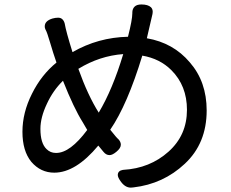

<svg xmlns="http://www.w3.org/2000/svg" viewBox="-20 -774 1040 865"><path d="M422.9 -118.2Q321.3 3.9 224.6 3.9Q163.1 3.9 121.1 -44.9Q81.1 -93.8 81.1 -180.2Q81.1 -266.6 124 -351.6Q166 -436.5 234.4 -492.2Q219.7 -534.2 205.6 -582.5Q191.4 -630.9 185.5 -639.6Q185.5 -640.6 183.6 -644.5Q181.6 -648.4 181.6 -655.3Q181.6 -679.7 215.8 -690.4Q229.5 -694.3 241.7 -694.3Q253.9 -694.3 261.2 -687Q268.6 -679.7 271.5 -668Q277.3 -632.8 306.6 -539.1Q421.9 -605.5 556.6 -608.4Q576.2 -685.5 576.2 -714.8Q576.2 -716.8 576.2 -719.7Q577.1 -735.4 586.9 -744.6Q596.7 -753.9 617.2 -753.9Q646.5 -753.9 660.2 -741.2Q668 -733.4 668 -720.7Q668 -715.8 667 -710.9L641.6 -601.6Q760.7 -581.1 835 -493.2Q911.1 -406.2 911.1 -276.4Q911.1 -127.9 812.5 -36.1Q715.8 54.7 581.1 70.3Q575.2 71.3 569.3 71.3Q542 71.3 521.5 40Q510.7 24.4 510.7 14.6Q510.7 -4.9 534.2 -8.8Q534.2 -8.8 535.2 -8.8Q655.3 -15.6 739.3 -90.8Q822.3 -165 822.3 -279.3Q822.3 -387.7 752 -458Q700.2 -509.8 621.1 -523.4Q553.7 -301.8 476.6 -189.5Q506.8 -151.4 512.7 -147.5Q512.7 -147.5 513.7 -146.5Q524.4 -134.8 524.4 -122.1Q524.4 -106.4 503.9 -89.8Q486.3 -75.2 473.6 -75.2Q458 -75.2 446.3 -89.8ZM162.1 -193.4Q162.1 -128.9 189.5 -102.5Q207 -85 231.4 -85Q232.4 -85 233.4 -85Q295.9 -85 373 -188.5L352.5 -223.6Q312.5 -287.1 263.7 -410.2Q218.8 -366.2 191.4 -306.6Q162.1 -245.1 162.1 -193.4ZM535.2 -530.3Q428.7 -522.5 333 -463.9Q376 -343.8 424.8 -266.6Q487.3 -371.1 535.2 -530.3Z"/></svg>

Font: TaiwanPearl
Style: Regular
Weight: 400
Version: Version 2.102